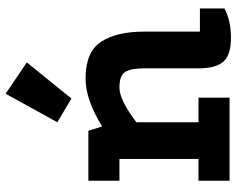

<svg xmlns="http://www.w3.org/2000/svg" viewBox="-99 -734 838 680"><g transform="rotate(-90 320.0 -394.0)"><path d="M227 -110H314V0H20V-110H97V-390H20V-500H197L212 -451Q306 -510 382 -510Q476 -510 512 -455Q548 -400 548 -303V-105H630V-18Q587 5 526 5Q465 5 441.5 -22Q418 -49 418 -110V-303Q418 -347 406 -368.5Q394 -390 350 -390Q306 -390 227 -330ZM439 -718 311 -560 227 -610 328 -793Z"/></g></svg>

Font: Cherry Swash
Style: Bold
Weight: 700
Designer: Kasatkina Nataliya
Foundry: Nataliya Kasatkina
Version: Version 1.001